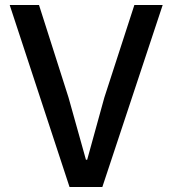

<svg xmlns="http://www.w3.org/2000/svg" viewBox="-20 -753 696 773"><path d="M392 0H260L19 -733H137L256 -360L326 -110H331L400 -360L521 -733H635Z"/></svg>

Font: IBM Plex Sans JP Medm
Style: Regular
Weight: 500
Designer: Mike Abbink; Paul van der Laan; Pieter van Rosmalen; Wujin Sim; Yejin Wi; Jinhee Kim; Boomi Park; Yona Kim; Kichan Ma
Foundry: Sandoll Inc.
Version: Version 1.002